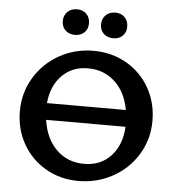

<svg xmlns="http://www.w3.org/2000/svg" viewBox="-58 -924 902 985"><g transform="rotate(5 392.5 -431.5)"><path d="M231 -803Q231 -833 250 -851.5Q269 -870 299 -870Q329 -870 347.5 -851.5Q366 -833 366 -803Q366 -774 347.5 -756Q329 -738 299 -738Q269 -738 250 -756Q231 -774 231 -803ZM428 -803Q428 -833 447 -851.5Q466 -870 497 -870Q526 -870 544.5 -851.5Q563 -833 563 -803Q563 -774 544.5 -756Q526 -738 497 -738Q466 -738 447 -756Q428 -774 428 -803ZM734 -334Q734 -238 686.5 -160Q639 -82 558 -37.5Q477 7 382 7Q288 7 212.5 -37Q137 -81 94.5 -156.5Q52 -232 52 -323Q52 -419 99.5 -497.5Q147 -576 227 -620.5Q307 -665 402 -665Q497 -665 573 -621Q649 -577 691.5 -501Q734 -425 734 -334ZM187 -377H593Q577 -468 520.5 -520.5Q464 -573 381 -573Q300 -573 247.5 -519.5Q195 -466 187 -377ZM599 -291H190Q204 -195 261 -139Q318 -83 404 -83Q488 -83 541 -139.5Q594 -196 599 -291Z"/></g></svg>

Font: Ysabeau SC
Style: Bold
Weight: 700
Designer: Christian Thalmann (Catharsis Fonts)
Version: Version 0.003